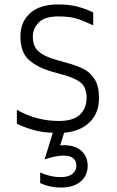

<svg xmlns="http://www.w3.org/2000/svg" viewBox="-20 -582 528 865"><path d="M269 16 251 73Q256 72 266 72Q318 72 346.5 97.5Q375 123 375 165Q375 209 343 236Q311 263 253 263Q205 263 161 243V195Q207 216 253 216Q289 216 306.5 201Q324 186 324 165Q324 119 266 119Q232 119 181 136L218 16Q173 15 135.5 5Q98 -5 56 -24V-87Q145 -37 245 -37Q311 -37 340.5 -66Q370 -95 370 -141Q370 -187 345 -208.5Q320 -230 265 -245L215 -259Q151 -277 111.5 -311Q72 -345 72 -418Q72 -483 115.5 -522.5Q159 -562 242 -562Q290 -562 326 -553Q362 -544 400 -526V-468Q357 -488 325 -498Q293 -508 242 -508Q183 -508 155.5 -481.5Q128 -455 128 -417Q128 -372 154.5 -349.5Q181 -327 231 -313L281 -299Q328 -286 358 -270.5Q388 -255 407 -224Q426 -193 426 -140Q426 -72 383.5 -31Q341 10 269 16Z"/></svg>

Font: Biryani ExtraLight
Style: Regular
Weight: 275
Designer: Dan Reynolds and Mathieu Reguer
Foundry: Dan Reynolds and Mathieu Reguer
Version: Version 1.004; ttfautohint (v1.1) -l 5 -r 5 -G 72 -x 0 -D la